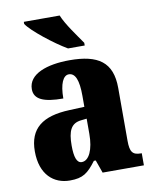

<svg xmlns="http://www.w3.org/2000/svg" viewBox="-86 -831 727 907"><g transform="rotate(-10 277.0 -378.0)"><path d="M275 -606H355V-619C329 -657 281 -721 263 -766H91V-756C113 -721 213 -642 275 -606ZM176 10C239 10 263 -9 303 -62H312L334 0H532V-58H528C488 -58 476 -74 476 -128V-381C476 -506 408 -550 272 -550C164 -550 73 -519 73 -446C73 -397 118 -377 212 -377C212 -447 230 -485 257 -485C288 -485 303 -449 303 -374V-321L231 -318C101 -313 36 -264 36 -154C36 -42 99 10 176 10ZM246 -66C222 -66 212 -96 212 -151C212 -221 228 -256 277 -261L304 -264V-191C304 -116 281 -66 246 -66Z"/></g></svg>

Font: Noto Serif Khmer Condensed Black
Style: Regular
Weight: 900
Width: 3
Designer: Danh Hong and the Monotype Design Team
Foundry: Monotype Imaging Inc.
Version: Version 2.004